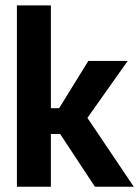

<svg xmlns="http://www.w3.org/2000/svg" viewBox="-20 -706 526 726"><path d="M172.4 -199.2V0H43.9V-685.5H172.4V-296.9H203.6L314 -475.6H462.9L310.5 -260.3L485.8 0H338.9L207.5 -199.2Z"/></svg>

Font: Yantramanav
Style: Bold
Weight: 700
Version: Version 1.001;PS 1.0;hotconv 1.0.72;makeotf.lib2.5.5900; ttf